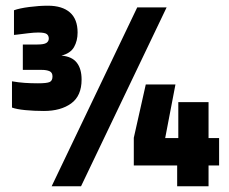

<svg xmlns="http://www.w3.org/2000/svg" viewBox="-20 -653 803 673"><path d="M195 -458 196 -458Q232 -455 249 -433.5Q266 -412 266 -374Q266 -317 229.5 -290.5Q193 -264 134 -264Q100 -264 69 -267Q38 -270 22 -276V-368Q45 -364 66.5 -362.5Q88 -361 113 -361Q144 -361 154 -365.5Q164 -370 164 -385Q164 -399 153.5 -403.5Q143 -408 127 -408H60V-497H111Q134 -497 142.5 -502.5Q151 -508 151 -518Q151 -528 144 -533.5Q137 -539 114 -539Q100 -539 79 -536.5Q58 -534 42.5 -532Q27 -530 29 -531V-617Q48 -624 82.5 -628.5Q117 -633 148 -633Q198 -633 225 -609.5Q252 -586 252 -539Q252 -510 239.5 -488Q227 -466 195 -458ZM264 0H161L461 -627H564ZM748 -73H711V0H601V-73H449V-170L491 -357H595L559 -169H605L605 -295H711V-169H748Z"/></svg>

Font: Blinker
Style: Regular
Weight: 400
Designer: Juergen Huber
Foundry: supertype
Version: 1.017